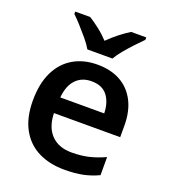

<svg xmlns="http://www.w3.org/2000/svg" viewBox="-141 -867 861 978"><g transform="rotate(20 289.5 -378.0)"><path d="M298 -551Q371 -551 423 -522Q475 -493 503.5 -438Q532 -383 532 -306V-243H173Q175 -167 215 -126Q255 -85 325 -85Q377 -85 418.5 -95Q460 -105 504 -125V-27Q464 -8 421.5 1Q379 10 320 10Q240 10 179 -20.5Q118 -51 84 -113Q50 -175 50 -267Q50 -359 81 -422.5Q112 -486 168 -518.5Q224 -551 298 -551ZM298 -461Q246 -461 214 -427.5Q182 -394 176 -329H414Q413 -387 385 -424Q357 -461 298 -461ZM222 -606Q209 -629 186.5 -656Q164 -683 140.5 -709Q117 -735 98 -753V-766H179Q205 -750 234.5 -727Q264 -704 289 -677Q316 -704 345.5 -727Q375 -750 401 -766H483V-753Q465 -735 440.5 -709Q416 -683 393.5 -656Q371 -629 358 -606Z"/></g></svg>

Font: Noto Sans Sundanese SemiBold
Style: Regular
Weight: 600
Version: Version 2.003